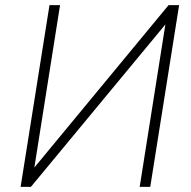

<svg xmlns="http://www.w3.org/2000/svg" viewBox="-20 -725 740 745"><path d="M60 0 172 -705H213L110 -54H96L634 -705H675L563 0H522L625 -651H639L100 0Z"/></svg>

Font: Nunito Sans 10pt SemiCondensed ExtraLight
Style: Italic
Weight: 250
Width: 4
Italic angle: -9°
Designer: Vernon Adams
Foundry: Vernon Adams
Version: Version 3.101;gftools[0.9.27]